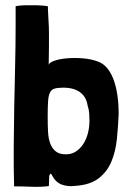

<svg xmlns="http://www.w3.org/2000/svg" viewBox="-20 -728 504 749"><path d="M41 -704V-638Q41 -555 39 -472Q37 -389 35.5 -308.5Q34 -228 33.5 -150.5Q33 -73 35 -1Q66 -1 103 0.5Q140 2 170 -2Q171 -4 171 -9Q171 -19 171.5 -25Q172 -31 172 -42Q174 -47 176.5 -49.5Q179 -52 182 -46Q197 -16 222 -7.5Q247 1 275 -3Q332 -7 365 -32.5Q398 -58 414.5 -97.5Q431 -137 436 -186Q441 -235 443 -285Q443 -320 438.5 -353Q434 -386 424.5 -413.5Q415 -441 399.5 -460.5Q384 -480 362 -488Q335 -498 302.5 -500.5Q270 -503 241 -500.5Q212 -498 192 -491Q172 -484 170 -475Q171 -522 171 -551Q171 -580 171 -597.5Q171 -615 170.5 -624.5Q170 -634 169.5 -642.5Q169 -651 168.5 -661.5Q168 -672 167 -692V-703Q167 -704 153.5 -705.5Q140 -707 120.5 -707.5Q101 -708 79 -707.5Q57 -707 41 -704ZM329 -257Q329 -232 323 -208.5Q317 -185 305 -166.5Q293 -148 276 -137Q259 -126 238 -126Q212 -126 198 -137Q184 -148 176.5 -167Q169 -186 167.5 -212.5Q166 -239 166 -271Q166 -310 167.5 -332.5Q169 -355 175 -367Q181 -379 193.5 -382.5Q206 -386 227 -386Q268 -386 292.5 -368Q317 -350 322 -315Q327 -301 328 -286Q329 -271 329 -257Z"/></svg>

Font: Londrina Solid
Style: Regular
Weight: 400
Designer: Marcelo Magalhaes
Foundry: Marcelo Magalhães
Version: Version 1.002